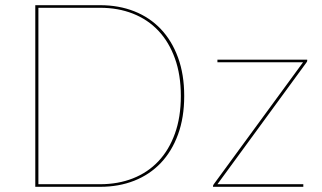

<svg xmlns="http://www.w3.org/2000/svg" viewBox="-20 -720 1241 740"><path d="M690 -350Q690 -267 666.2 -202Q642.5 -137 599.8 -92Q557 -47 497.5 -23.5Q438 0 366 0H116V-700H366Q438 -700 497.5 -676.5Q557 -653 599.8 -608Q642.5 -563 666.2 -498Q690 -433 690 -350ZM677 -350Q677 -431.5 654.2 -494.8Q631.5 -558 590.5 -601.5Q549.5 -645 492.2 -667.5Q435 -690 366 -690H128V-10H366Q435 -10 492.2 -32.5Q549.5 -55 590.5 -98.5Q631.5 -142 654.2 -205.2Q677 -268.5 677 -350ZM1164 -490V-485Q1164 -483.5 1163.2 -482.5Q1162.5 -481.5 1161 -479L818 -10H1149V0H801V-3Q801 -5.5 801.8 -6.5Q802.5 -7.5 804 -10L1148 -480H818V-490Z"/></svg>

Font: Lato 2
Style: Regular
Weight: 100
Designer: Lukasz Dziedzic with Adam Twardoch and Botio Nikoltchev
Foundry: tyPoland Lukasz Dziedzic
Version: Version 2.015; 2015-08-06; http://www.latofonts.com/